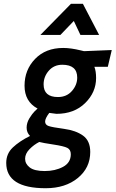

<svg xmlns="http://www.w3.org/2000/svg" viewBox="-20 -765 612 1017"><path d="M222 232Q13 232 13 98Q13 49 48 16Q83 -17 139 -45Q121 -63 121 -88.5Q121 -114 135.5 -138Q150 -162 164 -176L179 -190Q110 -227 110 -311Q110 -395 166 -453Q222 -511 315 -511Q355 -511 408 -498L425 -494L572 -500L551 -411H480Q489 -388 489 -352Q489 -276 431 -219Q373 -162 279 -162L241 -167Q219 -138 219 -121Q219 -104 237.5 -97.5Q256 -91 319 -82.5Q382 -74 420 -46.5Q458 -19 458 40Q458 124 392 178Q326 232 222 232ZM355 52Q355 28 337 18.5Q319 9 262.5 0.5Q206 -8 188 -13Q160 1 136.5 25Q113 49 113 76Q113 103 137.5 122Q162 141 217 141Q272 141 313.5 119Q355 97 355 52ZM287 -251Q333 -251 361 -283Q389 -315 389 -354Q389 -422 310 -422Q266 -422 238.5 -390.5Q211 -359 211 -318Q211 -251 287 -251ZM194 -580 356 -745H419L505 -580H406L371 -654L300 -580Z"/></svg>

Font: Titillium Web SemiBold
Style: Italic
Weight: 600
Italic angle: -13°
Version: Version 1.002;PS 57.000;hotconv 1.0.70;makeotf.lib2.5.55311